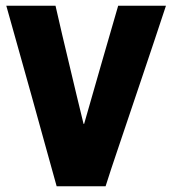

<svg xmlns="http://www.w3.org/2000/svg" viewBox="-20 -651 601 671"><path d="M178 0Q157 -74 135.5 -153Q114 -232 91.5 -312Q69 -392 46.5 -472.5Q24 -553 2 -631H174Q185 -581 197.5 -529Q210 -477 222.5 -424Q235 -371 247.5 -319Q260 -267 272 -218H274Q304 -323 333.5 -425.5Q363 -528 393 -631H560Q540 -571 519 -507.5Q498 -444 476 -379.5Q454 -315 432.5 -250.5Q411 -186 389.5 -123Q368 -60 349 0Z"/></svg>

Font: Noto Sans Syriac Eastern ExtraBold
Style: Regular
Weight: 800
Designer: Patrick Giasson and the Monotype Design Team
Foundry: Monotype Imaging Inc.
Version: Version 3.001